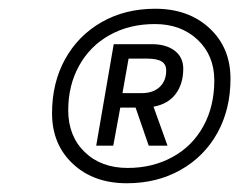

<svg xmlns="http://www.w3.org/2000/svg" viewBox="-20 -730 554 439"><path d="M507 -550Q507 -480 477 -426Q447 -372 393 -341.5Q339 -311 270 -311Q194 -311 146.5 -355.5Q99 -400 99 -471Q99 -541 129 -595Q159 -649 212.5 -679.5Q266 -710 335 -710Q411 -710 459 -665.5Q507 -621 507 -550ZM470 -546Q470 -603 432 -639Q394 -675 334 -675Q276 -675 231 -650Q186 -625 161 -580Q136 -535 136 -478Q136 -419 173.5 -382.5Q211 -346 272 -346Q329 -346 374.5 -371Q420 -396 445 -441.5Q470 -487 470 -546ZM399 -573Q399 -538 381.5 -515Q364 -492 331 -486L363 -397H320L290 -484H255L239 -397H200L240 -629H327Q360 -629 379.5 -614Q399 -599 399 -573ZM360 -569Q360 -583 349.5 -589.5Q339 -596 315 -596H274L260 -517H303Q330 -517 345 -531Q360 -545 360 -569Z"/></svg>

Font: Sarabun Light
Style: Italic
Weight: 300
Italic angle: -10°
Designer: Suppakit Chalermlarp | Katatrad Co.,Ltd.
Foundry: Cadson Demak Co.,Ltd.
Version: Version 1.000; ttfautohint (v1.6)